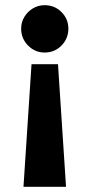

<svg xmlns="http://www.w3.org/2000/svg" viewBox="-20 -693 344 740"><path d="M70.5 27 101.5 -445.5H203.5L234.5 27ZM152 -490.5Q115 -490.5 88.2 -517.5Q61.5 -544.5 61.5 -582.5Q61.5 -607.5 74 -628Q86.5 -648.5 107 -660.8Q127.5 -673 152 -673Q190.5 -673 217 -646.5Q243.5 -620 243.5 -582.5Q243.5 -544.5 217 -517.5Q190.5 -490.5 152 -490.5Z"/></svg>

Font: League Spartan Thin
Style: Bold
Weight: 700
Version: Version 2.002